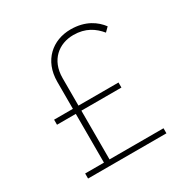

<svg xmlns="http://www.w3.org/2000/svg" viewBox="-158 -820 928 955"><g transform="rotate(-30 306.0 -343.0)"><path d="M186 -493V-338H78V-309H186V-29H78V0H528V-29H218V-309H448V-338H218V-496C218 -600 288 -655 371 -655C441 -655 485 -624 518 -584L541 -607C511 -647 459 -686 373 -686C270 -686 186 -616 186 -493Z"/></g></svg>

Font: MV Cash Thin
Style: Regular
Weight: 100
Designer: Rodrigo Fuenzalida
Foundry: fragTYPE
Version: Version 1.100;Glyphs 3.1.2 (3151)